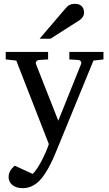

<svg xmlns="http://www.w3.org/2000/svg" viewBox="-20 -753 570 1002"><path d="M467.8 -437 275.9 30.8Q271 43 262.2 63.5Q253.4 84 241.5 107.2Q229.5 130.4 215.1 152.8Q200.7 175.3 185.1 190.9Q167 209 145.3 219Q123.5 229 98.1 229Q80.6 229 66.9 224.4Q53.2 219.7 43.9 211.9Q34.7 204.1 29.8 193.6Q24.9 183.1 24.9 171.9Q24.9 154.8 32.5 140.4Q40 126 57.1 111.8L150.9 154.8Q163.1 142.6 175.8 122.8Q188.5 103 199.7 81.1Q210.9 59.1 220.2 37.4Q229.5 15.6 234.9 -1L64.9 -437L9.8 -442.9V-481.9H231V-442.9L183.1 -439.9Q174.8 -439 169.9 -432.6Q165 -426.3 168 -418L284.2 -123L402.8 -418Q406.2 -425.8 401.9 -432.4Q397.5 -439 389.2 -439.9L341.8 -442.9V-481.9H520V-442.9ZM418.5 -688Q418.5 -674.3 411.9 -664.6Q405.3 -654.8 395.5 -647.9L243.2 -550.8H186.5L319.3 -706.1Q325.2 -712.4 330.1 -717.5Q335 -722.7 340.8 -726.1Q346.7 -729.5 354.2 -731.2Q361.8 -732.9 372.6 -732.9Q385.7 -732.9 394.5 -728.8Q403.3 -724.6 408.7 -718.3Q414.1 -711.9 416.3 -703.9Q418.5 -695.8 418.5 -688Z"/></svg>

Font: Charis SIL APac
Style: Regular
Weight: 400
Foundry: SIL International
Version: Version 5.000